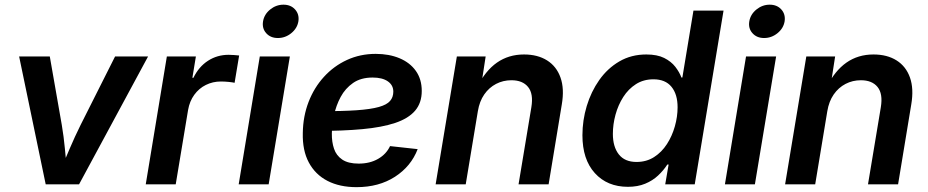

<svg xmlns="http://www.w3.org/2000/svg" viewBox="-20 -772 3888 804"><path d="M171.4 0 60.1 -535.6H188.5L238.8 -248.5Q247.1 -199.2 251.7 -149.9Q256.3 -100.6 261.2 -49.8H229.5Q251 -100.6 272 -149.9Q293 -199.2 317.4 -248.5L461.9 -535.6H600.1L311 0Z M590.3 0 678.7 -535.6H800.3L785.6 -446.3H790Q812.5 -492.7 851.1 -517.6Q889.6 -542.5 937.5 -542.5Q948.7 -542.5 960.7 -541.5Q972.7 -540.5 981.4 -539.6L962.4 -425.3Q954.6 -427.2 937.7 -429Q920.9 -430.7 904.3 -430.7Q871.1 -430.7 842 -416.3Q813 -401.9 793.5 -375Q773.9 -348.1 767.6 -311.5L715.8 0Z M979.5 0 1067.9 -535.6H1193.8L1105 0ZM1143.6 -612.8Q1112.8 -612.8 1094.7 -633.1Q1076.7 -653.3 1081.5 -682.6Q1086.4 -711.9 1111.3 -732.2Q1136.2 -752.4 1167 -752.4Q1197.8 -752.4 1215.8 -732.2Q1233.9 -711.9 1229.5 -682.6Q1224.6 -653.3 1199.7 -633.1Q1174.8 -612.8 1143.6 -612.8Z M1473.1 11.7Q1402.3 11.7 1351.3 -14.6Q1300.3 -41 1273.2 -91.6Q1246.1 -142.1 1248 -215.3Q1249 -285.2 1272.2 -345.2Q1295.4 -405.3 1336.7 -450.4Q1377.9 -495.6 1433.1 -521Q1488.3 -546.4 1553.2 -546.4Q1609.4 -546.4 1653.1 -528.1Q1696.8 -509.8 1721.4 -475.1Q1746.1 -440.4 1746.1 -391.1Q1746.1 -341.3 1718.3 -308.6Q1690.4 -275.9 1635 -257.3Q1579.6 -238.8 1497.6 -231.2Q1415.5 -223.6 1307.1 -223.6L1321.3 -306.2Q1413.6 -306.2 1473.1 -310.3Q1532.7 -314.5 1566.4 -324Q1600.1 -333.5 1613.5 -349.4Q1627 -365.2 1627 -388.2Q1627 -415.5 1604 -431.4Q1581.1 -447.3 1540.5 -447.3Q1491.2 -447.3 1458.5 -424.6Q1425.8 -401.9 1406.5 -366Q1387.2 -330.1 1378.7 -289.3Q1370.1 -248.5 1369.6 -212.9Q1369.1 -177.7 1378.7 -149.2Q1388.2 -120.6 1413.1 -103.8Q1438 -86.9 1481.9 -86.9Q1528.8 -86.9 1563.2 -106.7Q1597.7 -126.5 1613.3 -160.2L1729 -147.5Q1701.2 -75.2 1633.8 -31.7Q1566.4 11.7 1473.1 11.7Z M1981 -306.2 1930.2 0H1804.2L1893.1 -535.6H2013.7L1993.2 -402.3L1977.5 -406.2Q2012.2 -475.6 2061 -509.8Q2109.9 -543.9 2174.3 -543.9Q2231.4 -543.9 2271 -519Q2310.5 -494.1 2327.1 -447.3Q2343.8 -400.4 2332.5 -334.5L2277.3 0H2151.4L2205.1 -323.2Q2214.4 -379.4 2191.4 -407.7Q2168.5 -436 2121.6 -436Q2086.9 -436 2057.4 -420.7Q2027.8 -405.3 2007.8 -376.5Q1987.8 -347.7 1981 -306.2Z M2609.4 10.3Q2522.9 10.3 2470.9 -47.1Q2418.9 -104.5 2418.9 -205.6Q2418.9 -268.1 2437 -328.1Q2455.1 -388.2 2489.5 -437Q2523.9 -485.8 2573.7 -514.9Q2623.5 -543.9 2686.5 -543.9Q2731.9 -543.9 2761.2 -529.3Q2790.5 -514.6 2807.9 -492.2Q2825.2 -469.7 2833.5 -447.3H2837.4L2883.8 -727.5H3009.8L2889.2 0H2765.6L2779.8 -83H2774.4Q2758.3 -58.1 2735.6 -36.9Q2712.9 -15.6 2681.6 -2.7Q2650.4 10.3 2609.4 10.3ZM2645.5 -93.8Q2687 -93.8 2719 -114.3Q2751 -134.8 2772.7 -168.5Q2794.4 -202.1 2805.9 -242.7Q2817.4 -283.2 2817.4 -322.8Q2817.4 -377.4 2791.7 -408.7Q2766.1 -439.9 2716.3 -439.9Q2674.8 -439.9 2643.1 -419.7Q2611.3 -399.4 2589.8 -365.7Q2568.4 -332 2557.4 -291.7Q2546.4 -251.5 2546.4 -211.4Q2546.4 -157.2 2571.3 -125.5Q2596.2 -93.8 2645.5 -93.8Z M3015.6 0 3104 -535.6H3230L3141.1 0ZM3179.7 -612.8Q3148.9 -612.8 3130.9 -633.1Q3112.8 -653.3 3117.7 -682.6Q3122.6 -711.9 3147.5 -732.2Q3172.4 -752.4 3203.1 -752.4Q3233.9 -752.4 3252 -732.2Q3270 -711.9 3265.6 -682.6Q3260.7 -653.3 3235.8 -633.1Q3210.9 -612.8 3179.7 -612.8Z M3444.3 -306.2 3393.6 0H3267.6L3356.4 -535.6H3477.1L3456.5 -402.3L3440.9 -406.2Q3475.6 -475.6 3524.4 -509.8Q3573.2 -543.9 3637.7 -543.9Q3694.8 -543.9 3734.4 -519Q3773.9 -494.1 3790.5 -447.3Q3807.1 -400.4 3795.9 -334.5L3740.7 0H3614.7L3668.5 -323.2Q3677.7 -379.4 3654.8 -407.7Q3631.8 -436 3585 -436Q3550.3 -436 3520.8 -420.7Q3491.2 -405.3 3471.2 -376.5Q3451.2 -347.7 3444.3 -306.2Z"/></svg>

Font: Inter 20pt SemiBold
Style: Italic
Weight: 600
Italic angle: -9.3988°
Version: Version 4.001;git-66647c0bb